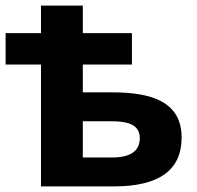

<svg xmlns="http://www.w3.org/2000/svg" viewBox="-20 -664 702 684"><path d="M380 -335H275V-434H450V-546H275V-644H126V-546H0V-434H126V0H386C547 0 627 -58 627 -174C627 -301 521 -335 380 -335ZM478 -172C478 -126 445 -103 379 -103H275V-232H377C432 -232 478 -222 478 -172Z"/></svg>

Font: Passageway
Style: Regular
Weight: 700
Foundry: Ascender Corporation
Version: Version 1.11